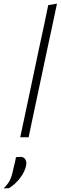

<svg xmlns="http://www.w3.org/2000/svg" viewBox="-66 -760 336 1063"><path d="M46 0Q58 -56 69 -108Q80 -160 93 -221L150.5 -493.5L177 -616Q189.5 -675.5 201 -731.5L249.5 -740Q236.5 -678.5 223.8 -618.5Q211 -558.5 197 -494L139 -220.5Q126 -158.5 115 -107.5Q104 -56 92.5 0ZM-46 283Q-18.5 256 -8 230.8Q2.5 205.5 10.5 164Q14 151 17 137.5Q19.5 123.5 22.5 110L50 108.5Q67 109.5 75 124Q80 133 80 144.5Q80 150.5 78.5 157Q71.5 191 45.2 225.5Q19 260 -16.5 282Z"/></svg>

Font: Heraclito ExtraLight
Style: Italic
Weight: 200
Italic angle: -12°
Designer: Kostas Bartsokas (font) & Cristiano Sobral (main changes)
Foundry: Kostas Bartsokas (font) & Cristiano Sobral (main changes)
Version: Version 1.00;July 8, 2020;FontCreator 13.0.0.2655 64-bit